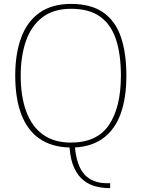

<svg xmlns="http://www.w3.org/2000/svg" viewBox="-20 -745 726 983"><path d="M537 218Q504 218 470.5 209.5Q437 201 408.5 179Q380 157 360.5 116Q341 75 336 10Q245 8 183 -34.5Q121 -77 89.5 -158.5Q58 -240 58 -359Q58 -470 88.5 -552.5Q119 -635 182.5 -680Q246 -725 344 -725Q445 -725 507.5 -682Q570 -639 598.5 -557Q627 -475 627 -358Q627 -244 598 -163.5Q569 -83 510.5 -39Q452 5 364 10Q368 56 380 90.5Q392 125 412 147.5Q432 170 461 181.5Q490 193 528 193H544V218ZM343 -15Q477 -15 538 -105.5Q599 -196 599 -358Q599 -466 574 -542.5Q549 -619 493 -659.5Q437 -700 344 -700Q253 -700 196 -655.5Q139 -611 112.5 -534Q86 -457 86 -358Q86 -251 114.5 -174Q143 -97 200 -56Q257 -15 343 -15Z"/></svg>

Font: Noto Serif Bengali Thin
Style: Regular
Weight: 250
Version: Version 2.003